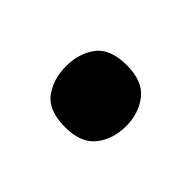

<svg xmlns="http://www.w3.org/2000/svg" viewBox="-45 -540 375 375"><g transform="rotate(-45 142.5 -352.0)"><path d="M57 -352Q57 -398 82 -416.5Q107 -435 143 -435Q178 -435 203 -416.5Q228 -398 228 -352Q228 -308 203 -288.5Q178 -269 143 -269Q107 -269 82 -288.5Q57 -308 57 -352Z"/></g></svg>

Font: Noto Sans Kayah Li
Style: Bold
Weight: 700
Designer: Monotype Design Team, Sérgio Martins
Foundry: Monotype Imaging Inc.
Version: Version 2.002; ttfautohint (v1.8.4.7-5d5b)